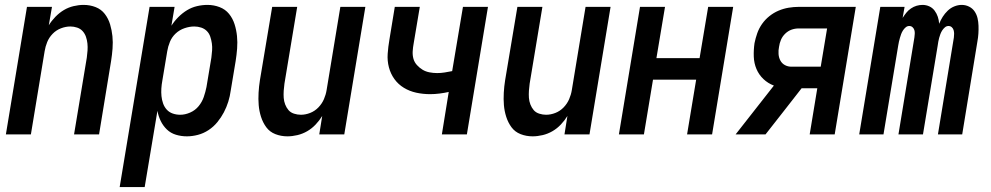

<svg xmlns="http://www.w3.org/2000/svg" viewBox="-20 -548 4040 783"><path d="M4 0 90 -520H192L179 -445Q190 -463 206 -479.5Q222 -496 240.5 -507Q259 -518 280 -523Q301 -528 321 -528Q347 -528 370 -519Q393 -510 407.5 -491Q422 -472 429 -448.5Q436 -425 438.5 -400.5Q441 -376 439 -350Q437 -324 433 -299L384 0H282L334 -313Q336 -327 337 -342Q338 -357 336.5 -371Q335 -385 330.5 -398Q326 -411 317 -421Q308 -431 294.5 -435.5Q281 -440 267 -440Q248 -440 228.5 -432.5Q209 -425 194.5 -410Q180 -395 172.5 -376.5Q165 -358 162 -339L106 0Z M468 215 590 -520H692L679 -443Q691 -462 707.5 -478.5Q724 -495 743 -506.5Q762 -518 783.5 -523Q805 -528 826 -528Q852 -528 875.5 -519Q899 -510 914 -491.5Q929 -473 936.5 -449.5Q944 -426 946.5 -401Q949 -376 947 -350Q945 -324 941 -299L921 -179Q918 -156 911 -133.5Q904 -111 893 -90Q882 -69 866.5 -50Q851 -31 830.5 -17.5Q810 -4 787 2Q764 8 742 8Q719 8 697.5 1.5Q676 -5 660.5 -20Q645 -35 635.5 -54.5Q626 -74 622 -96L570 215ZM715 -80Q735 -80 755.5 -89Q776 -98 790 -115Q804 -132 811 -152.5Q818 -173 822 -193L842 -313Q844 -328 845 -342.5Q846 -357 844 -371Q842 -385 837.5 -398.5Q833 -412 823.5 -421.5Q814 -431 800.5 -435.5Q787 -440 772 -440Q753 -440 732.5 -433Q712 -426 696.5 -411.5Q681 -397 673 -377.5Q665 -358 662 -339L642 -219Q639 -203 638 -187Q637 -171 638.5 -156Q640 -141 645 -126.5Q650 -112 660 -101Q670 -90 684.5 -85Q699 -80 715 -80Z M1152 8Q1126 8 1103 -1Q1080 -10 1066 -29Q1052 -48 1044.5 -71.5Q1037 -95 1035 -119.5Q1033 -144 1034.5 -170Q1036 -196 1040 -221L1090 -520H1192L1140 -207Q1138 -193 1137 -178Q1136 -163 1137 -149Q1138 -135 1143 -122Q1148 -109 1156.5 -99Q1165 -89 1179 -84.5Q1193 -80 1207 -80Q1226 -80 1245 -87.5Q1264 -95 1278.5 -110Q1293 -125 1301 -143.5Q1309 -162 1312 -181L1368 -520H1470L1384 0H1282L1294 -75Q1283 -57 1267.5 -40.5Q1252 -24 1233 -13Q1214 -2 1193 3Q1172 8 1152 8Z M1782 0 1810 -173Q1792 -169 1772.5 -166.5Q1753 -164 1734 -164Q1705 -164 1677.5 -170Q1650 -176 1627 -190Q1604 -204 1588.5 -225.5Q1573 -247 1566 -273.5Q1559 -300 1561 -328.5Q1563 -357 1568 -386L1590 -520H1692L1667 -371Q1664 -355 1663 -339Q1662 -323 1666 -308.5Q1670 -294 1680.5 -282.5Q1691 -271 1703.5 -263.5Q1716 -256 1731.5 -253Q1747 -250 1763 -250Q1778 -250 1793.5 -252.5Q1809 -255 1824 -258L1868 -520H1970L1884 0Z M2152 8Q2126 8 2103 -1Q2080 -10 2066 -29Q2052 -48 2044.5 -71.5Q2037 -95 2035 -119.5Q2033 -144 2034.5 -170Q2036 -196 2040 -221L2090 -520H2192L2140 -207Q2138 -193 2137 -178Q2136 -163 2137 -149Q2138 -135 2143 -122Q2148 -109 2156.5 -99Q2165 -89 2179 -84.5Q2193 -80 2207 -80Q2226 -80 2245 -87.5Q2264 -95 2278.5 -110Q2293 -125 2301 -143.5Q2309 -162 2312 -181L2368 -520H2470L2384 0H2282L2294 -75Q2283 -57 2267.5 -40.5Q2252 -24 2233 -13Q2214 -2 2193 3Q2172 8 2152 8Z M2504 0 2590 -520H2692L2657 -311H2833L2868 -520H2970L2884 0H2782L2819 -223H2643L2606 0Z M2980 0 3136 -199Q3112 -208 3093.5 -225.5Q3075 -243 3065 -266.5Q3055 -290 3054 -317Q3053 -344 3057 -372Q3061 -392 3068 -412Q3075 -432 3087.5 -450Q3100 -468 3117.5 -482Q3135 -496 3155 -504.5Q3175 -513 3196 -516.5Q3217 -520 3237 -520H3470L3384 0H3282L3313 -188H3249L3178 -97L3102 0ZM3208 -276H3327L3353 -432H3237Q3222 -432 3208 -427Q3194 -422 3182.5 -411Q3171 -400 3165 -386Q3159 -372 3157 -357Q3154 -343 3155 -328Q3156 -313 3162.5 -301Q3169 -289 3181 -282.5Q3193 -276 3208 -276Z M3484 0 3570 -520H3669L3661 -475Q3668 -486 3676 -496Q3684 -506 3695 -513.5Q3706 -521 3718 -524.5Q3730 -528 3742 -528Q3757 -528 3770 -522Q3783 -516 3791.5 -504.5Q3800 -493 3804.5 -479.5Q3809 -466 3810 -451Q3816 -466 3824.5 -479.5Q3833 -493 3845 -504.5Q3857 -516 3872 -522Q3887 -528 3902 -528Q3918 -528 3932 -521Q3946 -514 3954.5 -501.5Q3963 -489 3966.5 -474Q3970 -459 3970.5 -443Q3971 -427 3970 -411Q3969 -395 3966 -379L3904 0H3805L3870 -395Q3871 -403 3871 -410.5Q3871 -418 3869 -425Q3867 -432 3861.5 -437Q3856 -442 3848 -442Q3840 -442 3833.5 -436.5Q3827 -431 3822.5 -424Q3818 -417 3815 -409Q3812 -401 3810 -393.5Q3808 -386 3806.5 -378Q3805 -370 3804 -362L3744 0H3644L3709 -395Q3710 -403 3710.5 -410.5Q3711 -418 3709 -425Q3707 -432 3701.5 -437Q3696 -442 3688 -442Q3680 -442 3673.5 -436.5Q3667 -431 3662.5 -424Q3658 -417 3655 -409Q3652 -401 3650 -393.5Q3648 -386 3646 -378Q3644 -370 3643 -362L3583 0Z"/></svg>

Font: Iosevka SS18 Semibold
Style: Italic
Weight: 600
Italic angle: -9°
Monospace: yes
Designer: Belleve Invis
Foundry: Belleve Invis
Version: Version 25.1.1; ttfautohint (v1.8.4)